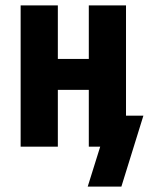

<svg xmlns="http://www.w3.org/2000/svg" viewBox="-20 -540 548 707"><path d="M427 147H303L349 0H307V-209H193V0H56V-520H193V-323H307V-520H444V-114H508Z"/></svg>

Font: Iosevka Heavy
Style: Regular
Weight: 900
Monospace: yes
Designer: Belleve Invis
Foundry: Belleve Invis
Version: Version 32.5.0; ttfautohint (v1.8.4)